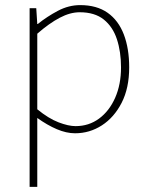

<svg xmlns="http://www.w3.org/2000/svg" viewBox="-20 -510 580 752"><path d="M96 222V-478H122L126 -416H128Q164 -445 206.5 -467.5Q249 -490 294 -490Q359 -490 401.5 -460Q444 -430 465 -375Q486 -320 486 -246Q486 -165 456.5 -107.5Q427 -50 379 -19Q331 12 274 12Q240 12 202.5 -4Q165 -20 126 -48V42V222ZM276 -16Q328 -16 368 -45.5Q408 -75 431 -127Q454 -179 454 -246Q454 -307 438 -356Q422 -405 386.5 -433.5Q351 -462 292 -462Q255 -462 214 -440.5Q173 -419 126 -378V-82Q170 -46 209 -31Q248 -16 276 -16Z"/></svg>

Font: Source Sans Variable
Style: Regular
Weight: 200
Designer: Paul D. Hunt
Foundry: Adobe Systems Incorporated
Version: Version 3.006;hotconv 1.0.111;makeotfexe 2.5.65597